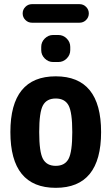

<svg xmlns="http://www.w3.org/2000/svg" viewBox="-20 -900 540 930"><path d="M365.2 -790H134.8Q116.2 -790 103 -803.2Q89.8 -816.4 89.8 -835Q89.8 -853.5 103 -866.7Q116.2 -879.9 134.8 -879.9H365.2Q383.8 -879.9 397 -866.7Q410.2 -853.5 410.2 -835Q410.2 -816.4 397 -803.2Q383.8 -790 365.2 -790ZM237.3 -730.5H262.7Q286.1 -730.5 303.2 -713.4Q320.3 -696.3 320.3 -672.9V-657.2Q320.3 -633.8 303.2 -616.7Q286.1 -599.6 262.7 -599.6H237.3Q213.9 -599.6 196.8 -616.7Q179.7 -633.8 179.7 -657.2V-672.9Q179.7 -696.3 196.8 -713.4Q213.9 -730.5 237.3 -730.5ZM188 -130.4Q206.1 -96.7 250 -96.7Q293.9 -96.7 312 -130.4Q330.1 -164.1 330.1 -260.3Q330.1 -356.4 312 -389.6Q293.9 -422.9 250 -422.9Q206.1 -422.9 188 -389.6Q169.9 -356.4 169.9 -260.3Q169.9 -164.1 188 -130.4ZM30.3 -260.3Q30.3 -530.3 250 -530.3Q469.7 -530.3 469.7 -260.3Q469.7 9.8 250 9.8Q30.3 9.8 30.3 -260.3Z"/></svg>

Font: Rounded Mgen+ 2m bold
Style: Bold
Weight: 700
Designer: [Source Han Sans]
Ryoko NISHIZUKA  (kana & ideographs); Paul D. Hunt (Latin, Greek & Cyrillic); Wenlong ZHANG  (bopomofo
Version: Version 1.059.20150602